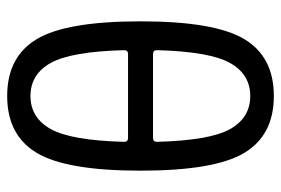

<svg xmlns="http://www.w3.org/2000/svg" viewBox="-145 -635 790 540"><g transform="rotate(90 250.0 -365.0)"><path d="M131.8 -330.1Q121.1 -330.1 121.1 -319.3Q125 -170.9 156.7 -113.3Q188.5 -55.7 250 -55.7Q311.5 -55.7 343.3 -113.3Q375 -170.9 378.9 -319.3Q378.9 -330.1 368.2 -330.1ZM121.1 -411.1Q121.1 -400.4 131.8 -400.4H368.2Q378.9 -400.4 378.9 -411.1Q375 -559.6 343.3 -616.7Q311.5 -673.8 250 -673.8Q188.5 -673.8 156.7 -616.2Q125 -558.6 121.1 -411.1ZM410.2 -73.7Q360.4 9.8 250 9.8Q139.6 9.8 89.8 -73.7Q40 -157.2 40 -365.2Q40 -573.2 89.8 -656.7Q139.6 -740.2 250 -740.2Q360.4 -740.2 410.2 -656.7Q460 -573.2 460 -365.2Q460 -157.2 410.2 -73.7Z"/></g></svg>

Font: Rounded-X Mgen+ 1mn regular
Style: Regular
Weight: 400
Designer: [Source Han Sans]
Ryoko NISHIZUKA  (kana & ideographs); Paul D. Hunt (Latin, Greek & Cyrillic); Wenlong ZHANG  (bopomofo
Version: Version 1.059.20150602